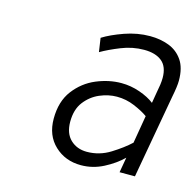

<svg xmlns="http://www.w3.org/2000/svg" viewBox="-74 -788 603 591"><g transform="rotate(15 228.0 -492.5)"><path d="M231.5 -273Q181.5 -273 147.8 -304.8Q114 -336.5 114 -390Q114 -445 141 -480.5Q168 -516 208 -532.8Q248 -549.5 287.5 -549.5Q317.5 -549.5 346.2 -539.5Q375 -529.5 393.5 -515L399.5 -550.5Q402 -563 403.8 -575.2Q405.5 -587.5 405.5 -597.5Q405.5 -633.5 385.2 -650Q365 -666.5 328.5 -666.5Q291.5 -666.5 256 -652.2Q220.5 -638 195.5 -623.5L189 -667.5Q214.5 -683.5 254.8 -697.8Q295 -712 335.5 -712Q368.5 -712 395.8 -701.5Q423 -691 439.5 -667Q456 -643 456 -602.5Q456 -593 454.2 -580Q452.5 -567 449 -549.5L401.5 -283H352.5L361 -331.5Q337 -308 303 -290.5Q269 -273 231.5 -273ZM238.5 -317.5Q278.5 -317.5 313 -339Q347.5 -360.5 370.5 -382L385.5 -470.5Q368 -483 341.2 -494.2Q314.5 -505.5 285 -505.5Q258 -505.5 230.5 -493.8Q203 -482 184.2 -457.5Q165.5 -433 165.5 -394Q165.5 -357 186.2 -337.2Q207 -317.5 238.5 -317.5Z"/></g></svg>

Font: Overpass ExtraLight
Style: Italic
Weight: 250
Italic angle: -10°
Designer: Delve Withrington, Dave Bailey, Thomas Jockin
Foundry: Delve Fonts LLC
Version: Version 4.000